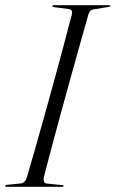

<svg xmlns="http://www.w3.org/2000/svg" viewBox="-24 -720 446 740"><path d="M145 -37.5Q143 -28 145.5 -20.8Q148 -13.5 156.5 -12.5L216 -6.5Q221 -6.5 221 -3.5Q221 0 217 0H1Q-4 0 -4 -3Q-4 -7 2 -7.5L56 -13Q72.5 -14.5 79.5 -36.5Q93 -81.5 111 -144.8Q129 -208 149 -280Q169 -352 188.8 -424Q208.5 -496 225.2 -559.2Q242 -622.5 253.5 -667Q256.5 -683 241 -685L184 -692.5Q177.5 -693.5 177.5 -697Q177.5 -700 182 -700H398Q401.5 -700 401.5 -697.5Q401.5 -694.5 395 -693.5L335 -683.5Q322 -682 316.5 -663.5Q303.5 -618.5 285.8 -555Q268 -491.5 248 -419.5Q228 -347.5 208.5 -276Q189 -204.5 172.5 -142.5Q156 -80.5 145 -37.5Z"/></svg>

Font: Fraunces 144pt S000 Light
Style: Italic
Weight: 300
Italic angle: -16°
Version: Version 1.000; ttfautohint (v1.8.3)